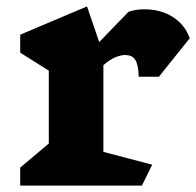

<svg xmlns="http://www.w3.org/2000/svg" viewBox="-20 -578 611 598"><path d="M302 -375V-105L454 -65L422 0H43V-56L132 -131V-358L43 -414V-470L251 -558L289 -447L380 -541Q401 -549 429 -549Q481 -549 518.5 -525Q556 -501 571 -459L475 -339H412Q411 -375 402 -390.5Q393 -406 374 -406V-407Q338 -407 302 -375Z"/></svg>

Font: Inknut Antiqua
Style: Bold
Weight: 700
Designer: Claus Eggers Sørensen
Foundry: Claus Eggers Sørensen
Version: Version 1.003; ttfautohint (v1.8.2) -l 8 -r 50 -G 200 -x 14 